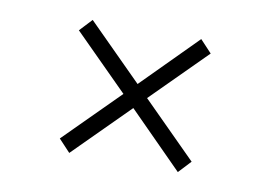

<svg xmlns="http://www.w3.org/2000/svg" viewBox="-48 -586 664 472"><g transform="rotate(10 284.5 -350.0)"><path d="M449 -485 420 -516 285 -380 149 -516 120 -485 255 -350 120 -215 149 -184 285 -320 420 -184 449 -215 314 -350Z"/></g></svg>

Font: Montserrat Light
Style: Regular
Weight: 300
Designer: Julieta Ulanovsky
Foundry: Julieta Ulanovsky
Version: Version 7.200